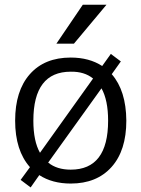

<svg xmlns="http://www.w3.org/2000/svg" viewBox="-20 -777 605 823"><path d="M455.1 -545.9 498 -513.7 459 -459Q520.5 -388.7 521.5 -259.8Q521.5 -131.8 458 -61Q394.5 9.8 283.2 9.8Q204.1 9.8 148.4 -26.4L111.3 26.4L68.4 -5.9L108.4 -60.5Q44.9 -131.8 44.9 -259.8Q44.9 -387.7 107.9 -459Q170.9 -530.3 283.2 -530.3Q362.3 -530.3 418 -494.1ZM436.5 -756.8 296.9 -589.8H221.7L335 -756.8ZM186.5 -80.1Q223.6 -49.8 283.2 -49.8Q443.4 -49.8 443.4 -259.8Q443.4 -347.7 415 -398.4ZM151.4 -122.1 378.9 -440.4Q341.8 -470.7 283.2 -469.7Q123 -469.7 123 -259.8Q123 -171.9 151.4 -122.1Z"/></svg>

Font: Gen Shin Gothic Normal
Style: Regular
Weight: 300
Designer: [Source Han Sans]
Ryoko NISHIZUKA  (kana & ideographs); Paul D. Hunt (Latin, Greek & Cyrillic); Wenlong ZHANG  (bopomofo
Version: Version 1.002.20150607